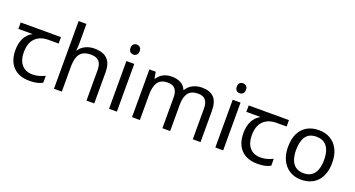

<svg xmlns="http://www.w3.org/2000/svg" viewBox="-47 -1387 3748 2025"><g transform="rotate(20 1827.0 -375.0)"><path d="M301 10Q183 10 118 -57Q53 -124 53 -245Q53 -325 82 -380.5Q111 -436 165 -465H6V-537H458V-465H345Q251 -465 197.5 -411.5Q144 -358 144 -252Q144 -165 187 -114.5Q230 -64 310 -64Q347 -64 381 -73.5Q415 -83 447 -99V-21Q418 -5 383 2.5Q348 10 301 10Z M663 -537Q663 -518 661.5 -498Q660 -478 658 -462H664Q681 -490 707 -508Q733 -526 765 -535.5Q797 -545 831 -545Q896 -545 939.5 -524.5Q983 -504 1005 -461Q1027 -418 1027 -349V0H940V-343Q940 -408 911 -440Q882 -472 820 -472Q760 -472 726 -449.5Q692 -427 677.5 -383.5Q663 -340 663 -277V0H575V-760H663Z M1281 -536V0H1193V-536ZM1238 -737Q1258 -737 1273.5 -723.5Q1289 -710 1289 -681Q1289 -653 1273.5 -639Q1258 -625 1238 -625Q1216 -625 1201 -639Q1186 -653 1186 -681Q1186 -710 1201 -723.5Q1216 -737 1238 -737Z M2039 -546Q2130 -546 2175 -499.5Q2220 -453 2220 -349V0H2133V-345Q2133 -408 2106.5 -440Q2080 -472 2024 -472Q1946 -472 1912.5 -427Q1879 -382 1879 -296V0H1792V-345Q1792 -387 1780 -415.5Q1768 -444 1744 -458Q1720 -472 1682 -472Q1628 -472 1597 -449.5Q1566 -427 1552.5 -384Q1539 -341 1539 -278V0H1451V-536H1522L1535 -463H1540Q1557 -491 1581.5 -509.5Q1606 -528 1636 -537Q1666 -546 1698 -546Q1760 -546 1801.5 -524Q1843 -502 1862 -456H1867Q1894 -502 1940.5 -524Q1987 -546 2039 -546Z M2474 -536V0H2386V-536ZM2431 -737Q2451 -737 2466.5 -723.5Q2482 -710 2482 -681Q2482 -653 2466.5 -639Q2451 -625 2431 -625Q2409 -625 2394 -639Q2379 -653 2379 -681Q2379 -710 2394 -723.5Q2409 -737 2431 -737Z M2860 10Q2742 10 2677 -57Q2612 -124 2612 -245Q2612 -325 2641 -380.5Q2670 -436 2724 -465H2565V-537H3017V-465H2904Q2810 -465 2756.5 -411.5Q2703 -358 2703 -252Q2703 -165 2746 -114.5Q2789 -64 2869 -64Q2906 -64 2940 -73.5Q2974 -83 3006 -99V-21Q2977 -5 2942 2.5Q2907 10 2860 10Z M3600 -269Q3600 -202 3582.5 -150.5Q3565 -99 3532.5 -63Q3500 -27 3453.5 -8.5Q3407 10 3350 10Q3297 10 3252 -8.5Q3207 -27 3174 -63Q3141 -99 3122.5 -150.5Q3104 -202 3104 -269Q3104 -358 3134 -419.5Q3164 -481 3220 -513.5Q3276 -546 3353 -546Q3426 -546 3481.5 -513.5Q3537 -481 3568.5 -419.5Q3600 -358 3600 -269ZM3195 -269Q3195 -206 3211.5 -159.5Q3228 -113 3263 -88Q3298 -63 3352 -63Q3406 -63 3441 -88Q3476 -113 3492.5 -159.5Q3509 -206 3509 -269Q3509 -333 3492 -378Q3475 -423 3440.5 -447.5Q3406 -472 3351 -472Q3269 -472 3232 -418Q3195 -364 3195 -269Z"/></g></svg>

Font: hingu115
Style: Book
Weight: 400
Designer: Jelle Bosma - Monotype Design Team
Foundry: Monotype Imaging Inc.
Version: Version 2.003